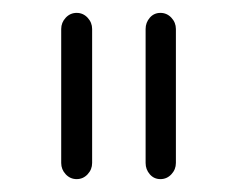

<svg xmlns="http://www.w3.org/2000/svg" viewBox="-20 -735 368 298"><path d="M99 -457Q89 -457 82 -464.5Q75 -472 75 -482V-690Q75 -700 82 -707.5Q89 -715 99 -715Q109 -715 116 -707.5Q123 -700 123 -690V-482Q123 -472 116 -464.5Q109 -457 99 -457ZM229 -457Q219 -457 212.5 -464.5Q206 -472 206 -482V-690Q206 -700 212.5 -707.5Q219 -715 229 -715Q239 -715 246 -707.5Q253 -700 253 -690V-482Q253 -472 246 -464.5Q239 -457 229 -457Z"/></svg>

Font: Zen Kurenaido
Style: Regular
Weight: 400
Designer: Yoshimichi Ohira
Foundry: Positype
Version: Version 1.001